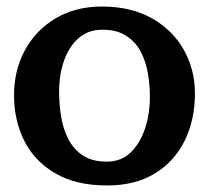

<svg xmlns="http://www.w3.org/2000/svg" viewBox="-20 -560 625 588"><path d="M292 -540Q382 -540 446 -503.5Q510 -467 543.5 -406.5Q577 -346 577 -274Q577 -192 545 -128Q513 -64 453 -28Q393 8 308 8Q213 8 149.5 -29Q86 -66 54.5 -128.5Q23 -191 23 -268Q23 -346 57 -407.5Q91 -469 151.5 -504.5Q212 -540 292 -540ZM307 -65Q351 -65 380 -93Q409 -121 424 -166Q439 -211 439 -263Q439 -301 432.5 -337.5Q426 -374 410 -403.5Q394 -433 365.5 -451Q337 -469 293 -469Q250 -469 220.5 -443Q191 -417 176 -374Q161 -331 161 -279Q161 -242 167 -204Q173 -166 189 -134.5Q205 -103 233.5 -84Q262 -65 307 -65Z"/></svg>

Font: Brawler
Style: Bold
Weight: 700
Designer: Oleg Frolov, Haley Fiege
Foundry: Oleg Frolov, Haley Fiege
Version: Version 1.101; ttfautohint (v1.8.3)